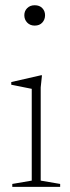

<svg xmlns="http://www.w3.org/2000/svg" viewBox="-20 -730 274 750"><path d="M115.5 -630Q97.5 -630 86.2 -641.8Q75 -653.5 75 -670.5Q75 -687 86.2 -698.2Q97.5 -709.5 115.5 -709.5Q134.5 -709.5 145.2 -698.2Q156 -687 156 -670.5Q156 -653.5 145.2 -641.8Q134.5 -630 115.5 -630ZM144 -436 139 -388.5V-24.5L215 -11.5V0H28V-11.5L104 -24.5V-383Q96 -384.5 71.5 -389.5Q47 -394.5 24 -399V-409.5L140 -436Z"/></svg>

Font: Newsreader Text ExtraLight
Style: Regular
Weight: 275
Designer: Hugues Gentile
Foundry: Production Type
Version: Version 1.001